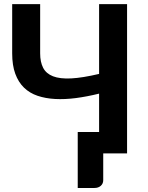

<svg xmlns="http://www.w3.org/2000/svg" viewBox="-20 -743 716 930"><path d="M595.5 0H480V129.5Q480 146.5 468.2 157Q456.5 167.5 437.5 167.5H356.5V-103.5H460V-289.5Q401.5 -275 347.8 -268Q294 -261 247.2 -263.5Q200.5 -266 162 -279Q123.5 -292 96.2 -318.5Q69 -345 54 -385.8Q39 -426.5 39 -484.5V-723H174.5V-484.5Q174.5 -442.5 189 -414.5Q203.5 -386.5 236.8 -373.5Q270 -360.5 324.8 -363.2Q379.5 -366 460 -385V-723H595.5Z"/></svg>

Font: Lato
Style: Bold
Weight: 700
Designer: Lukasz Dziedzic
Foundry: tyPoland Lukasz Dziedzic
Version: Version 2.007; 2014-02-27